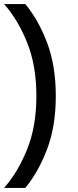

<svg xmlns="http://www.w3.org/2000/svg" viewBox="-20 -750 386 950"><path d="M0 180Q68 103 114 -10.5Q160 -124 160 -275Q160 -426 114 -540Q68 -654 0 -730H105Q169 -654 212.5 -540Q256 -426 256 -275Q256 -124 212.5 -10.5Q169 103 105 180Z"/></svg>

Font: MuseoModerno Thin
Style: Regular
Weight: 400
Version: Version 1.003